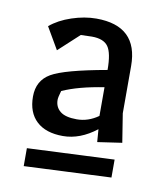

<svg xmlns="http://www.w3.org/2000/svg" viewBox="-62 -672 494 580"><g transform="rotate(10 185.0 -381.5)"><path d="M184 -564 150 -563 87 -505 48 -572Q74 -594 113 -607Q152 -620 188 -620Q316 -620 316 -497V-352L330 -264L255 -253L252 -292Q202 -253 149.5 -253Q97 -253 68.5 -279.5Q40 -306 40 -355Q40 -404 79.5 -427Q119 -450 248 -473Q248 -525 234 -544.5Q220 -564 184 -564ZM49 -143V-198L316 -210V-155ZM115 -358Q115 -336 131 -323Q147 -310 182 -310Q217 -310 248 -332V-420Q170 -408 121 -386Q115 -366 115 -358Z"/></g></svg>

Font: Galdeano
Style: Regular
Weight: 400
Designer: Dario Manuel Muhafara
Foundry: Dario Manuel Muhafara
Version: Version 1.001